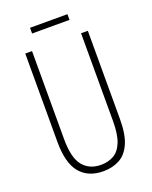

<svg xmlns="http://www.w3.org/2000/svg" viewBox="-155 -918 803 1012"><g transform="rotate(-20 246.5 -411.5)"><path d="M422 -218Q422 -132 399.5 -82Q377 -32 337.5 -11Q298 10 247 10Q162 10 116.5 -45Q71 -100 71 -218V-714H109V-221Q109 -115 145.5 -70.5Q182 -26 247 -26Q288 -26 319 -44Q350 -62 367 -104.5Q384 -147 384 -221V-714H422ZM351 -833V-801H141V-833Z"/></g></svg>

Font: Noto Sans Gurmukhi ExtraCondensed ExtraLight
Style: Regular
Weight: 200
Width: 2
Designer: Jelle Bosma - Monotype Design Team
Foundry: Monotype Imaging Inc.
Version: Version 2.004; ttfautohint (v1.8.4.7-5d5b)